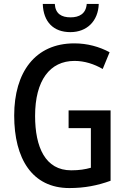

<svg xmlns="http://www.w3.org/2000/svg" viewBox="-20 -944 643 974"><path d="M481 -924H420C416 -874 382 -856 338 -856C292 -856 261 -874 258 -924H197C200 -832 252 -781 337 -781C421 -781 478 -837 481 -924ZM328 -384V-294H441V-93C412 -85 383 -80 341 -80C210 -80 158 -197 158 -356C158 -536 233 -635 358 -635C409 -635 458 -619 501 -594L536 -679C484 -707 423 -724 357 -724C158 -724 52 -577 52 -358C52 -139 143 10 332 10C409 10 475 -3 541 -27V-384Z"/></svg>

Font: Noto Sans Sinhala UI Condensed Medium
Style: Regular
Weight: 500
Width: 3
Designer: Jelle Bosma - Monotype Design Team
Foundry: Monotype Imaging Inc.
Version: Version 2.006